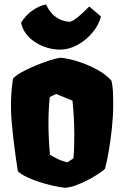

<svg xmlns="http://www.w3.org/2000/svg" viewBox="-20 -853 569 882"><path d="M279.8 9.8Q255.4 7.3 223.6 0.2Q191.9 -6.8 159.9 -17.3Q127.9 -27.8 101.6 -40.5Q75.2 -53.2 62 -66.4Q44.4 -178.2 34.4 -284.2Q24.4 -390.1 39.6 -491.2Q50.3 -504.9 78.1 -520.5Q106 -536.1 140.6 -550.5Q175.3 -564.9 207 -575.2Q238.8 -585.4 257.3 -587.9Q298.3 -584 344.5 -568.6Q390.6 -553.2 430.7 -530.5Q470.7 -507.8 492.2 -481.9Q497.1 -460 498.5 -435.8Q500 -411.6 500 -370.6Q500 -322.3 494.1 -265.6Q488.3 -209 479.5 -158.7Q470.7 -108.4 462.4 -78.1Q453.1 -67.4 428.2 -51.8Q403.3 -36.1 382.3 -25.4Q351.1 -9.8 327.4 -1.2Q303.7 7.3 279.8 9.8ZM290.5 -107.4 317.4 -126Q319.8 -152.8 320.6 -179.9Q321.3 -207 321.3 -234.4Q321.3 -271.5 319.3 -310.1Q317.4 -348.6 313 -390.6L237.8 -421.4L208.5 -407.2Q202.6 -348.6 202.6 -289.6Q202.6 -253.4 204.3 -216.6Q206.1 -179.7 209.5 -142.6Q224.6 -132.8 244.9 -122.8Q265.1 -112.8 290.5 -107.4ZM258.8 -625Q219.2 -624.5 180.2 -639.4Q141.1 -654.3 113 -682.4Q85 -710.4 76.7 -748.5Q99.1 -784.7 130.9 -806.2Q162.6 -827.6 191.4 -832.5Q207.5 -798.8 228 -781.7Q248.5 -764.6 268.1 -758.8Q287.6 -752.9 301.3 -752.9Q303.2 -752.9 311.5 -756.6Q319.8 -760.3 338.6 -775.1Q357.4 -790 390.1 -823.2L443.8 -777.3Q433.6 -737.8 404.8 -703.4Q376 -668.9 337.6 -647.5Q299.3 -626 258.8 -625Z"/></svg>

Font: Fruktur
Style: Regular
Weight: 400
Designer: Viktoriya Grabowska, Eben Sorkin
Foundry: Viktoriya Grabowska
Version: Version 1.008; ttfautohint (v1.8.4.7-5d5b)